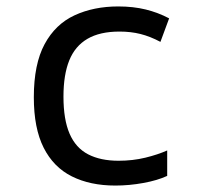

<svg xmlns="http://www.w3.org/2000/svg" viewBox="-20 -566 640 596"><path d="M338 10Q260 10 203 -18.5Q146 -47 115.5 -107.5Q85 -168 85 -264Q85 -367 118.5 -429Q152 -491 211.5 -518.5Q271 -546 347 -546Q394 -546 432.5 -536.5Q471 -527 505 -509L478 -436Q446 -453 416 -460.5Q386 -468 351 -468Q290 -468 251.5 -445.5Q213 -423 195 -378.5Q177 -334 177 -266Q177 -195 196 -151Q215 -107 253.5 -87Q292 -67 348 -67Q392 -67 431 -76.5Q470 -86 499 -99V-20Q469 -6 425 2Q381 10 338 10Z"/></svg>

Font: Noto Sans Mono
Style: Regular
Weight: 400
Designer: Monotype Design Team
Foundry: Monotype Imaging Inc.
Version: Version 2.014